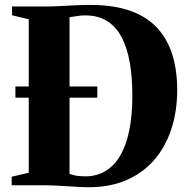

<svg xmlns="http://www.w3.org/2000/svg" viewBox="-20 -770 776 798"><path d="M337.5 8Q318.5 7.5 295.5 6.2Q272.5 5 249 3.5Q225.5 2 204.5 1Q183.5 0 169 0H28.5V-35.5L99.5 -52V-690L30 -706.5V-743H166Q198 -743 230 -744.8Q262 -746.5 293.8 -748Q325.5 -749.5 355 -749.5Q454.5 -749.5 523.8 -724.2Q593 -699 635.2 -652Q677.5 -605 697 -540.2Q716.5 -475.5 716.5 -396.5Q716.5 -307.5 691.8 -232.5Q667 -157.5 619 -103Q571 -48.5 500.2 -19.2Q429.5 10 337.5 8ZM337.5 -37Q397.5 -38 440.5 -75Q483.5 -112 506.8 -186.8Q530 -261.5 530 -375Q530 -448.5 519.5 -509.2Q509 -570 486.2 -614Q463.5 -658 426 -682Q388.5 -706 334.5 -706Q320.5 -706 307.5 -704.2Q294.5 -702.5 284.8 -700.8Q275 -699 269 -698.5V-47Q280 -43.5 291.2 -41Q302.5 -38.5 314.2 -37.8Q326 -37 337.5 -37ZM44 -364V-410.5H384.5V-364Z"/></svg>

Font: Merriweather 96pt ExtraBold
Style: Regular
Weight: 800
Version: Version 2.100